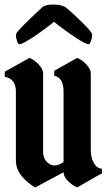

<svg xmlns="http://www.w3.org/2000/svg" viewBox="-20 -826 470 846"><path d="M260 -112V-423Q260 -484 219 -492V-514L320 -571Q342 -562 361 -541.5Q380 -521 380 -503V-164Q380 -131 394 -107Q408 -83 429 -83V-61Q422 -60 320 0Q297 -10 278.5 -29.5Q260 -49 260 -67L135 0Q132 -2 126 -5.5Q120 -9 105.5 -20.5Q91 -32 80 -45Q50 -78 50 -120V-423Q50 -478 1 -488V-510L110 -571Q132 -562 151 -541.5Q170 -521 170 -503V-156Q170 -130 185.5 -113.5Q201 -97 220 -97Q239 -97 260 -112ZM383 -652Q377 -631 370 -631Q358 -631 311.5 -661.5Q265 -692 218 -730Q171 -692 124.5 -661.5Q78 -631 66 -631Q59 -631 54.5 -647Q50 -663 50 -670.5Q50 -678 58.5 -688Q67 -698 81 -712.5Q95 -727 109 -740Q151 -779 164.5 -792.5Q178 -806 215.5 -806Q253 -806 273 -791Q304 -765 345 -724.5Q386 -684 386 -673.5Q386 -663 383 -652Z"/></svg>

Font: Pirata One
Style: Regular
Weight: 400
Designer: Rodrigo Fuenzalida, Nicolas Massi
Foundry: Rodrigo Fuenzalida, Nicolas Massi
Version: Version 1.001